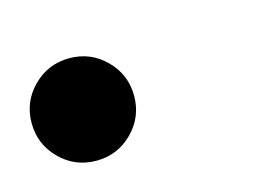

<svg xmlns="http://www.w3.org/2000/svg" viewBox="-44 -190 368 266"><g transform="rotate(-15 140.5 -56.5)"><path d="M-5 -57Q-5 -87.5 16.5 -109Q38 -130.5 68.5 -130.5Q99 -130.5 120.5 -109Q142 -87.5 142 -57Q142 -26.5 120.5 -5Q99 16.5 68.5 16.5Q38 16.5 16.5 -5Q-5 -26.5 -5 -57Z"/></g></svg>

Font: Besley* Condensed Medium
Style: Italic
Weight: 500
Width: 3
Italic angle: -13°
Designer: Owen Earl
Foundry: indestructible type*
Version: Version 3.000; ttfautohint (v1.8.3)